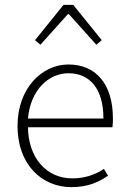

<svg xmlns="http://www.w3.org/2000/svg" viewBox="-20 -757 522 789"><path d="M273 12C344 12 387 -10 424 -35L407 -63C373 -40 330 -24 277 -24C168 -24 96 -112 95 -234H442C444 -247 444 -258 444 -270C444 -412 374 -492 261 -492C154 -492 52 -396 52 -239C52 -82 151 12 273 12ZM95 -270C105 -386 179 -456 261 -456C348 -456 405 -394 405 -270ZM146 -573 259 -699H263L376 -573L398 -592L281 -737H241L124 -592Z"/></svg>

Font: Source Sans Pro Light
Style: Regular
Weight: 300
Designer: Paul D. Hunt
Foundry: Adobe Systems Incorporated
Version: Version 3.006;hotconv 1.0.111;makeotfexe 2.5.65597